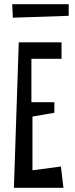

<svg xmlns="http://www.w3.org/2000/svg" viewBox="-20 -911 356 911"><path d="M306 -891V-836L41 -827L38 -891ZM281 -20H46L69 -710H272V-632H129V-426H238V-376L134 -358V-103L269 -121Z"/></svg>

Font: Bahiana
Style: Regular
Weight: 400
Designer: Pablo Cosgaya & Dani Raskovsky
Foundry: Pablo Cosgaya & Dani Raskovsky
Version: Version 1.005